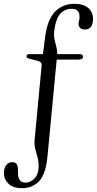

<svg xmlns="http://www.w3.org/2000/svg" viewBox="-90 -743 506 1004"><path d="M158.5 72.5Q149.5 168.5 114.2 204.8Q79 241 25 241Q-21.5 241 -45.5 217.8Q-69.5 194.5 -69.5 161.5Q-69.5 135.5 -57.2 120.2Q-45 105 -26 105Q-2 105 2.5 128.5Q5 140 4.2 151.2Q3.5 162.5 5 175Q9.5 212 43.5 212Q71.5 212 93.5 186.5Q115.5 161 111.5 109Q110 89.5 104.2 71.8Q98.5 54 93.8 34Q89 14 91 -11.5L127.5 -398Q129 -410 124 -415.8Q119 -421.5 107 -425L63.5 -436Q48.5 -440 48.5 -449Q48.5 -460 65.5 -460H134.5L146 -549.5Q158 -642 198.2 -682.5Q238.5 -723 299 -723Q347 -723 371.8 -701Q396.5 -679 396.5 -644.5Q396.5 -588.5 353 -588.5Q327 -588.5 321 -612.5Q319.5 -626 323.2 -635.2Q327 -644.5 325.5 -663Q322.5 -697 284.5 -697Q249 -697 225.5 -671.5Q202 -646 193.5 -581.5Q191 -556.5 195.2 -536.2Q199.5 -516 204.8 -497.5Q210 -479 209 -460H326Q344 -460 344 -446Q344 -431.5 319.5 -431.5H206.5Z"/></svg>

Font: Fraunces 9pt Light
Style: Regular
Weight: 300
Version: Version 1.000;[0bf87f6ff]